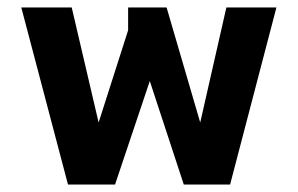

<svg xmlns="http://www.w3.org/2000/svg" viewBox="-20 -494 797 514"><path d="M162 0H288L381 -277L472 0H596L720 -474H586L516 -166L426 -474H323V-413L244 -166L172 -474H37Z"/></svg>

Font: Kanit Medium
Style: Regular
Weight: 500
Designer: Katatrad Team
Foundry: CadsonDemak
Version: Version 1.000;PS 001.000;hotconv 1.0.88;makeotf.lib2.5.64775